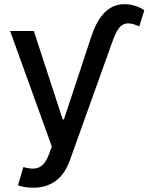

<svg xmlns="http://www.w3.org/2000/svg" viewBox="-20 -694 711 919"><path d="M138.5 204.5C226.2 204.5 283.7 158.7 314.6 72.8L513.8 -483C537.3 -549.7 554.7 -581 592 -582C609.4 -582.7 628.6 -576 646.7 -567.5L670.8 -644.9C646 -661.9 612.6 -674 576 -674C487.9 -674 442.8 -598.4 415.5 -514.6L285.9 -122.2H280.2L142 -545.5H28.4L228 7.1L214.8 43.3C187.9 115.8 149.9 121.8 91.6 105.8L66.1 192.8C78.8 198.5 106.5 204.5 138.5 204.5Z"/></svg>

Font: Margiela Sans Medium
Style: Regular
Weight: 500
Designer: Stefan Endress, Andreas Faust
Version: Version 1.100;FEAKit 1.0